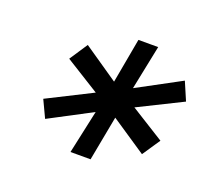

<svg xmlns="http://www.w3.org/2000/svg" viewBox="-76 -834 606 557"><g transform="rotate(20 227.5 -555.5)"><path d="M455 -621 320 -554 424 -489 387 -434 278 -507 252 -369H190L219 -503L88 -434L63 -487L200 -556L94 -622L131 -678L239 -604L264 -742H325L297 -605L431 -677Z"/></g></svg>

Font: Montserrat Medium
Style: Italic
Weight: 500
Italic angle: -11.3°
Designer: Julieta Ulanovsky
Foundry: Julieta Ulanovsky
Version: Version 9.000; ttfautohint (v1.8.4.7-5d5b)